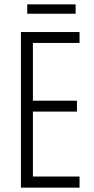

<svg xmlns="http://www.w3.org/2000/svg" viewBox="-20 -861 432 881"><path d="M327 -841H105V-798H327ZM345 0V-51H131V-349H333V-399H131V-664H345V-714H76V0Z"/></svg>

Font: Noto Sans Arabic UI XCn Lt
Style: Regular
Weight: 300
Width: 2
Designer: Monotype Design Team, Nadine Chahine and Nizar Qandah
Foundry: Monotype Imaging Inc.
Version: Version 2.010